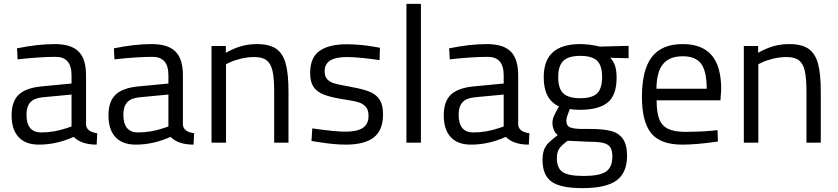

<svg xmlns="http://www.w3.org/2000/svg" viewBox="-20 -738 4332 993"><path d="M40 -141Q40 -213 76.5 -248Q113 -283 193 -291L350 -306V-349Q350 -444 268 -444Q187 -444 71 -431L68 -488Q175 -510 263 -510Q348 -510 386.5 -471.5Q425 -433 425 -349V-93Q428 -56 483 -49L480 10Q401 10 361 -30Q272 10 181 10Q112 10 76 -29Q40 -68 40 -141ZM327 -76 350 -84V-249L202 -235Q157 -231 137 -209Q117 -187 117 -145Q117 -53 193 -53Q260 -53 327 -76Z M541 -141Q541 -213 577.5 -248Q614 -283 694 -291L851 -306V-349Q851 -444 769 -444Q688 -444 572 -431L569 -488Q676 -510 764 -510Q849 -510 887.5 -471.5Q926 -433 926 -349V-93Q929 -56 984 -49L981 10Q902 10 862 -30Q773 10 682 10Q613 10 577 -29Q541 -68 541 -141ZM828 -76 851 -84V-249L703 -235Q658 -231 638 -209Q618 -187 618 -145Q618 -53 694 -53Q761 -53 828 -76Z M1074 -500H1148V-465Q1193 -490 1230.5 -500Q1268 -510 1309 -510Q1373 -510 1408 -486Q1443 -462 1457.5 -409.5Q1472 -357 1472 -264V0H1398V-262Q1398 -333 1389.5 -371Q1381 -409 1359 -426Q1337 -443 1295 -443Q1261 -443 1225.5 -434.5Q1190 -426 1168 -415L1149 -406V0H1074Z M1621 -4 1591 -9 1595 -74Q1712 -57 1767 -57Q1827 -57 1856.5 -76.5Q1886 -96 1886 -139Q1886 -170 1871.5 -186Q1857 -202 1834.5 -209Q1812 -216 1771 -222L1746 -226Q1686 -236 1652 -250Q1618 -264 1601 -289.5Q1584 -315 1584 -360Q1584 -441 1633 -475Q1682 -509 1772 -509Q1843 -509 1917 -496L1945 -491L1943 -427Q1835 -443 1774 -443Q1716 -443 1687.5 -425Q1659 -407 1659 -369Q1659 -342 1673 -327.5Q1687 -313 1709.5 -306.5Q1732 -300 1773 -293L1798 -288Q1860 -277 1894 -262.5Q1928 -248 1944.5 -221Q1961 -194 1961 -146Q1961 -65 1913.5 -27.5Q1866 10 1768 10Q1708 10 1621 -4Z M2082 -718H2157V0H2082Z M2275 -141Q2275 -213 2311.5 -248Q2348 -283 2428 -291L2585 -306V-349Q2585 -444 2503 -444Q2422 -444 2306 -431L2303 -488Q2410 -510 2498 -510Q2583 -510 2621.5 -471.5Q2660 -433 2660 -349V-93Q2663 -56 2718 -49L2715 10Q2636 10 2596 -30Q2507 10 2416 10Q2347 10 2311 -29Q2275 -68 2275 -141ZM2562 -76 2585 -84V-249L2437 -235Q2392 -231 2372 -209Q2352 -187 2352 -145Q2352 -53 2428 -53Q2495 -53 2562 -76Z M2786 90Q2786 58 2793.5 37.5Q2801 17 2817 1Q2833 -15 2865 -40Q2851 -49 2844 -67Q2837 -85 2837 -105Q2837 -118 2843 -133.5Q2849 -149 2871 -188Q2792 -223 2792 -338Q2792 -425 2839 -467.5Q2886 -510 2981 -510Q3027 -510 3083 -497L3231 -501V-437L3136 -439Q3153 -422 3161 -397.5Q3169 -373 3169 -335Q3169 -246 3123 -208Q3077 -170 2978 -170Q2947 -170 2927 -174Q2919 -154 2914 -139Q2909 -124 2909 -113Q2909 -87 2929.5 -79Q2950 -71 2993 -71H3032Q3098 -71 3138.5 -61Q3179 -51 3201 -20.5Q3223 10 3223 68Q3223 155 3169 195Q3115 235 2991 235Q2879 235 2832.5 201.5Q2786 168 2786 90ZM3094 -340Q3094 -399 3068 -424Q3042 -449 2982 -449Q2920 -449 2893.5 -423.5Q2867 -398 2867 -339Q2867 -280 2893.5 -255Q2920 -230 2981 -230Q3042 -230 3068 -255Q3094 -280 3094 -340ZM3147 72Q3147 40 3136 23.5Q3125 7 3099 1Q3073 -5 3024 -5L2916 -10Q2883 14 2871.5 32Q2860 50 2860 80Q2860 132 2890.5 152Q2921 172 2998 172Q3081 172 3114 149.5Q3147 127 3147 72Z M3300 -237Q3300 -376 3351 -443Q3402 -510 3511 -510Q3611 -510 3660.5 -452.5Q3710 -395 3710 -276L3706 -219H3376Q3376 -157 3389.5 -122Q3403 -87 3435.5 -71.5Q3468 -56 3526 -56Q3555 -56 3593 -57.5Q3631 -59 3662 -62L3691 -65L3693 -6Q3582 10 3509 10Q3395 10 3347.5 -49.5Q3300 -109 3300 -237ZM3635 -279Q3635 -370 3606 -408.5Q3577 -447 3511 -447Q3442 -447 3409 -406.5Q3376 -366 3375 -279Z M3827 -500H3901V-465Q3946 -490 3983.5 -500Q4021 -510 4062 -510Q4126 -510 4161 -486Q4196 -462 4210.5 -409.5Q4225 -357 4225 -264V0H4151V-262Q4151 -333 4142.5 -371Q4134 -409 4112 -426Q4090 -443 4048 -443Q4014 -443 3978.5 -434.5Q3943 -426 3921 -415L3902 -406V0H3827Z"/></svg>

Font: Cairo
Style: Regular
Weight: 400
Designer: Mohamed Gaber, the designers of Titillium
Foundry: Kief Type Foundry
Version: Version 2.009; ttfautohint (v1.5.33-1714) -l 8 -r 50 -G 200 